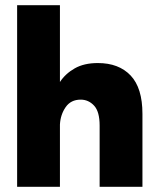

<svg xmlns="http://www.w3.org/2000/svg" viewBox="-20 -720 609 740"><path d="M364 -236Q364 -290 342.5 -313Q321 -336 291 -336Q253 -336 233 -307Q213 -278 211 -240V0H46V-700H211V-404Q232 -436 268 -456.5Q304 -477 357 -477Q438 -477 483.5 -429Q529 -381 529 -281V0H364V-236Z"/></svg>

Font: Tilda Sans Black
Style: Regular
Weight: 900
Designer: ParaType Ltd
Foundry: ParaType Ltd
Version: Version 1.009